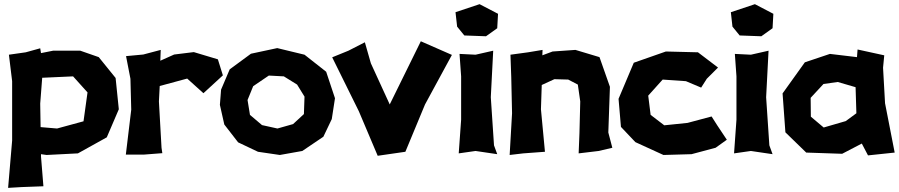

<svg xmlns="http://www.w3.org/2000/svg" viewBox="-20 -743 4377 935"><path d="M175.8 -238.3 185.5 -364.3 335.9 -371.1 406.2 -293 386.7 -152.3 257.8 -117.2 177.7 -124ZM23.4 -476.6 39.1 -347.7V-58.6L19.5 171.9L85.9 168L191.4 164.1L179.7 19.5V7.8L207 11.7L359.4 3.9L500 -74.2L558.6 -210.9L543 -363.3L460.9 -464.8L371.1 -496.1H238.3L179.7 -484.4L175.8 -507.8L105.5 -488.3Z M593.8 -469.7 615.2 -359.4 619.1 -209 592.8 9.8H681.6L770.5 2.9L766.6 -23.4L753.9 -249L757.8 -324.2L891.6 -360.4L970.7 -289.1L1065.4 -376L1041 -454.1L923.8 -489.3L828.1 -477.5L760.7 -447.3L762.7 -500L677.7 -477.5Z M1289.1 -375 1362.3 -371.1 1426.8 -331.1 1462.9 -272.5 1460 -187.5 1407.2 -138.7 1331.1 -117.2 1255.9 -133.8 1197.3 -183.6 1185.5 -255.9 1212.9 -323.2ZM1342.8 11.7 1452.1 -7.8 1554.7 -77.1 1595.7 -163.1 1611.3 -264.6 1568.4 -393.6 1462.9 -476.6 1330.1 -508.8 1202.1 -481.4 1098.6 -405.3 1056.6 -306.6 1050.8 -232.4 1072.3 -136.7 1139.6 -49.8 1236.3 -3.9Z M1756.8 -537.1 1676.8 -496.1 1597.7 -463.9 1727.5 -201.2 1819.3 15.6 1954.1 -3.9 2049.8 -234.4 2180.7 -475.6 2029.3 -542 1877.9 -234.4 1786.1 -434.6Z M2241.2 -570.3 2346.7 -566.4 2401.4 -605.5 2405.3 -675.8 2315.4 -722.7 2198.2 -683.6 2206.1 -613.3ZM2217.8 -480.5 2225.6 -371.1V-160.2L2213.9 3.9L2295.9 -7.8L2401.4 7.8L2385.7 -35.2L2370.1 -269.5L2381.8 -496.1L2295.9 -476.6Z M2465.8 -476.6 2469.7 -367.2 2473.6 -191.4 2461.9 11.7 2528.3 3.9 2633.8 -3.9 2614.3 -210.9 2618.2 -329.1 2679.7 -357.4 2747.1 -355.5 2793.9 -331.1 2805.7 -249 2801.8 -93.8 2797.9 3.9 2895.5 -7.8 2961.9 -23.4 2942.4 -97.7 2950.2 -320.3 2899.4 -464.8 2782.2 -500 2670.9 -492.2 2621.1 -473.6 2622.1 -500 2551.8 -488.3Z M3476.6 -414.1 3378.9 -488.3 3222.7 -492.2 3066.4 -437.5 2992.2 -261.7 3003.9 -125 3074.2 -50.8 3210.9 11.7 3347.7 7.8 3464.8 -23.4 3519.5 -62.5 3472.7 -132.8 3445.3 -175.8 3328.1 -144.5 3214.8 -132.8 3148.4 -183.6 3136.7 -277.3 3207 -355.5 3320.3 -347.7 3394.5 -316.4 3421.9 -359.4Z M3582 -570.3 3687.5 -566.4 3742.2 -605.5 3746.1 -675.8 3656.2 -722.7 3539.1 -683.6 3546.9 -613.3ZM3558.6 -480.5 3566.4 -371.1V-160.2L3554.7 3.9L3636.7 -7.8L3742.2 7.8L3726.6 -35.2L3710.9 -269.5L3722.7 -496.1L3636.7 -476.6Z M3990.2 -334 4059.6 -343.8 4146.5 -318.4 4150.4 -191.4 4098.6 -153.3 3991.2 -122.1 3928.7 -174.8 3927.7 -266.6ZM4153.3 -464.8 4021.5 -480.5 3899.4 -439.5 3791 -288.1 3804.7 -98.6 3906.2 0 4081.1 5.9 4176.8 -43.9 4207 13.7 4336.9 0 4290 -240.2 4280.3 -413.1 4286.1 -473.6 4156.2 -502Z"/></svg>

Font: MaokenAssortedSans-Lite
Style: Lite
Weight: 400
Version: Version 1.400